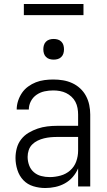

<svg xmlns="http://www.w3.org/2000/svg" viewBox="-20 -938 540 966"><path d="M208 8Q177 8 147.5 -1Q118 -10 97.5 -31.5Q77 -53 67.5 -83Q58 -113 58 -143Q58 -168 64.5 -192.5Q71 -217 86.5 -237Q102 -257 124 -270Q146 -283 169.5 -291Q193 -299 218 -302Q243 -305 268 -305H373V-362Q373 -378 370 -394.5Q367 -411 359.5 -425.5Q352 -440 339.5 -451.5Q327 -463 312.5 -470Q298 -477 281.5 -480Q265 -483 248 -483Q226 -483 204.5 -478.5Q183 -474 164.5 -461.5Q146 -449 135.5 -429Q125 -409 125 -387H64Q64 -409 71 -430.5Q78 -452 90.5 -470.5Q103 -489 121.5 -502.5Q140 -516 160.5 -524Q181 -532 203.5 -535Q226 -538 248 -538Q273 -538 297 -534Q321 -530 343 -520Q365 -510 383 -493.5Q401 -477 412.5 -455.5Q424 -434 429 -410Q434 -386 434 -362V0H373V-91Q363 -67 346 -47.5Q329 -28 306.5 -15.5Q284 -3 258.5 2.5Q233 8 208 8ZM230 -47Q257 -47 284.5 -54.5Q312 -62 333 -80.5Q354 -99 363.5 -125.5Q373 -152 373 -180V-249H268Q251 -249 234.5 -247.5Q218 -246 201.5 -242Q185 -238 169.5 -230.5Q154 -223 142 -211Q130 -199 124.5 -182.5Q119 -166 119 -149Q119 -127 126.5 -106.5Q134 -86 150 -72Q166 -58 187 -52.5Q208 -47 230 -47ZM250 -638Q239 -638 229 -641Q219 -644 211.5 -651.5Q204 -659 201 -669Q198 -679 198 -690Q198 -701 201 -711Q204 -721 211.5 -728.5Q219 -736 229 -739Q239 -742 250 -742Q261 -742 271 -739Q281 -736 288.5 -728.5Q296 -721 299 -711Q302 -701 302 -690Q302 -679 299 -669Q296 -659 288.5 -651.5Q281 -644 271 -641Q261 -638 250 -638ZM400 -862H100V-918H400Z"/></svg>

Font: Iosevka Term Light
Style: Regular
Weight: 300
Monospace: yes
Designer: Belleve Invis
Foundry: Belleve Invis
Version: Version 9.0.1; ttfautohint (v1.8.3)